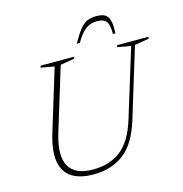

<svg xmlns="http://www.w3.org/2000/svg" viewBox="-124 -976 1050 1099"><g transform="rotate(-15 401.5 -426.0)"><path d="M163 -276Q123 -145 159 -81.5Q195 -18 300.5 -18Q400.5 -18 466.8 -70Q533 -122 569.5 -242L693.5 -645L614 -659L617 -670H803L800 -659L716 -645L589.5 -231Q550 -101.5 476.5 -45.8Q403 10 296 10Q217.5 10 169.2 -20.5Q121 -51 109.5 -115.8Q98 -180.5 129.5 -283L240 -645L160.5 -659L163.5 -670H363L360 -659L276 -645ZM541 -832.5Q499.5 -832.5 471 -810Q442.5 -787.5 414.5 -738H396Q424 -788 445.5 -814.8Q467 -841.5 489.8 -851.5Q512.5 -861.5 544 -861.5Q576 -861.5 594.5 -851.5Q613 -841.5 620.2 -814.8Q627.5 -788 625 -738H610Q611.5 -788.5 597 -810.5Q582.5 -832.5 541 -832.5Z"/></g></svg>

Font: Newsreader Text ExtraLight
Style: Italic
Weight: 275
Italic angle: -17°
Designer: Hugues Gentile
Foundry: Production Type
Version: Version 1.001